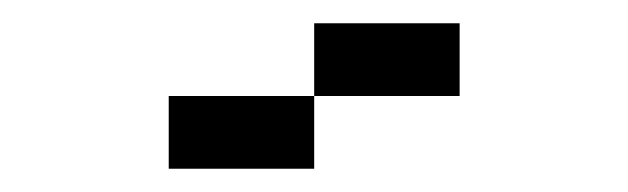

<svg xmlns="http://www.w3.org/2000/svg" viewBox="-20 -895 540 165"><path d="M375 -812.5H250V-875H375ZM125 -812.5H250V-750H125Z"/></svg>

Font: ChillBitmapSE 16px
Style: Regular
Weight: 400
Designer: Designed by Warren2060
Foundry: ChillType
Version: Version 1.000